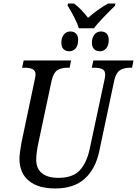

<svg xmlns="http://www.w3.org/2000/svg" viewBox="-20 -1056 775 1086"><path d="M90 -159Q90 -175 94 -203Q98 -231 102 -252L176 -603Q181 -625 181 -634Q181 -657 164.5 -665Q148 -673 117 -673H105L114 -714H382L374 -673H362Q326 -673 304 -658.5Q282 -644 272 -600L197 -247Q185 -192 185 -152Q185 -102 217.5 -76Q250 -50 310 -50Q391 -50 430.5 -92Q470 -134 487 -212L571 -605Q575 -623 575 -634Q575 -657 558.5 -665Q542 -673 511 -673H499L508 -714H735L727 -673H716Q680 -673 658 -658.5Q636 -644 626 -600L542 -203Q521 -101 459.5 -45.5Q398 10 293 10Q195 10 142.5 -34Q90 -78 90 -159ZM362 -1025 365 -1036H399Q440 -1005 478 -955Q531 -1002 591 -1036H633L630 -1023Q542 -937 511 -896H426Q418 -923 399.5 -959Q381 -995 362 -1025ZM327 -814Q327 -843 341 -860.5Q355 -878 378 -878Q398 -878 410 -866Q422 -854 422 -831Q422 -798 407.5 -782Q393 -766 372 -766Q351 -766 339 -778.5Q327 -791 327 -814ZM500 -814Q500 -843 514 -860.5Q528 -878 551 -878Q571 -878 583 -866Q595 -854 595 -831Q595 -798 580.5 -782Q566 -766 545 -766Q524 -766 512 -778.5Q500 -791 500 -814Z"/></svg>

Font: Noto Serif Narrow
Style: Italic
Weight: 400
Width: 4
Italic angle: -12°
Designer: Monotype Design Team
Foundry: Monotype Imaging Inc.
Version: Version 1.001